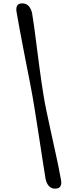

<svg xmlns="http://www.w3.org/2000/svg" viewBox="-20 -882 458 1140"><path d="M172.7 -312.7Q179.1 -275.5 187.2 -225.4Q195.3 -175.3 203.9 -119.6Q212.6 -63.9 221.1 -8.6Q229.6 46.8 237.2 96Q244.8 145.1 250.7 181Q256.9 209 271.6 223.9Q286.4 238.8 308.7 238Q331.2 237.8 339.4 223Q347.7 208.1 341 179.9Q335.4 146.3 325.3 98Q315.2 49.8 302.9 -5.6Q290.7 -61 278.5 -117.2Q266.3 -173.4 255.7 -223.9Q245.1 -274.5 239 -312.6Q232.4 -350.9 225.2 -401.8Q218 -452.7 210.6 -509Q203.2 -565.2 196.2 -620.3Q189.2 -675.4 182.7 -723.3Q176.3 -771.2 170.4 -804.4Q164.1 -832 149.2 -847.2Q134.3 -862.4 111.1 -861.9Q88.5 -861.8 81 -846.6Q73.5 -831.5 79.6 -803.5Q85.7 -768.1 94.7 -719.2Q103.8 -670.3 114.3 -615.3Q124.8 -560.2 135.7 -504.8Q146.6 -449.3 156.4 -399.6Q166.2 -349.9 172.7 -312.7Z"/></svg>

Font: Fraunces
Style: Italic
Weight: 900
Italic angle: -16°
Version: Version 1.000;[0bf87f6ff]